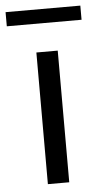

<svg xmlns="http://www.w3.org/2000/svg" viewBox="-54 -719 396 752"><g transform="rotate(-5 144.0 -343.0)"><path d="M103.5 -517.6H187.5V0H103.5ZM-2.9 -685.5H291V-629.9H-2.9Z"/></g></svg>

Font: Reddit Sans Chocolate
Style: Regular
Weight: 400
Designer: Stephen Hutchings
Foundry: Reddit
Version: Version 1.013